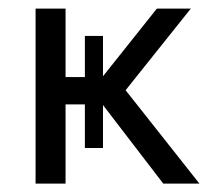

<svg xmlns="http://www.w3.org/2000/svg" viewBox="-20 -436 495 456"><path d="M64.5 0V-415.5H135.7V-252.9H181.6V-350.6H224.6V-254.9L352.5 -415.5H433.1L278.3 -221.7L453.6 0H367.7L224.6 -186.5V-84.5H181.6V-188H135.7V0Z"/></svg>

Font: NMS Futura Pro Book
Style: Regular
Weight: 400
Designer: Blend3rman
Version: Version 0.1